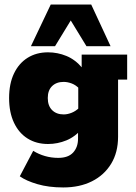

<svg xmlns="http://www.w3.org/2000/svg" viewBox="-20 -643 596 844"><path d="M258 181Q194 181 144.5 166.5Q95 152 67 132L126 20Q150 35 178 43Q206 51 236 51Q280 51 301.5 27.5Q323 4 323 -33V-66L342 -79Q311 -42 272 -26Q233 -10 191 -10Q140 -10 101.5 -34Q63 -58 41.5 -103.5Q20 -149 20 -212Q20 -275 41.5 -320Q63 -365 101.5 -389Q140 -413 191 -413Q233 -413 272 -397Q311 -381 342 -344L339 -330V-403H539V-293H499V-42Q499 27 468.5 77Q438 127 384 154Q330 181 258 181ZM260 -140Q277 -140 295.5 -147.5Q314 -155 330 -171L324 -124V-297L330 -252Q314 -269 295.5 -276Q277 -283 260 -283Q228 -283 209 -264.5Q190 -246 190 -212Q190 -178 209 -159Q228 -140 260 -140ZM116 -440 203 -623H381L466 -440H360L291 -553L222 -440Z"/></svg>

Font: Rokkitt Black
Style: Regular
Weight: 900
Designer: Vernon Adams
Foundry: Vernon Adams
Version: Version 3.103